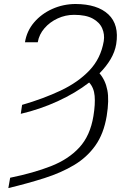

<svg xmlns="http://www.w3.org/2000/svg" viewBox="-20 -743 645 976"><path d="M85.6 -164.4 92.3 -209.9Q200.3 -241.1 288.7 -282.8Q377.1 -324.6 434.8 -385.3Q492.5 -446 507.5 -534.1Q512.8 -568.2 499.6 -598.7Q486.5 -629.3 451.7 -648.4Q416.9 -667.6 356.5 -667.6Q312.9 -667.6 273.1 -649.3Q233.3 -631 206 -599.4Q178.6 -567.8 171.9 -528.1H106.9Q116.1 -585.6 153.4 -629.3Q190.7 -672.9 245.9 -697.6Q301.1 -722.3 363.6 -722.7Q475.1 -722.3 530.9 -669.9Q586.6 -617.5 570.7 -518.5Q564.3 -479.8 542.3 -442.3Q520.2 -404.8 485.8 -370.4Q516 -335.2 525.7 -284.6Q535.5 -234 522.4 -153.4Q507.5 -63.2 464.8 -3.2Q422.2 56.8 356.5 96.1Q290.8 135.3 206.1 162.3Q121.4 189.3 22.4 213.1L31.6 160.5Q150.2 136.4 239.2 101.6Q328.1 66.8 383.3 6.7Q438.6 -53.3 454.9 -153.1Q464.8 -213.4 461.1 -255.5Q457.4 -297.6 433.2 -323.5Q364 -269.9 273.1 -228.3Q182.2 -186.8 85.6 -164.4Z"/></svg>

Font: Inter UI Extra Light
Style: Italic
Weight: 200
Italic angle: -9.39999°
Designer: Rasmus Andersson
Foundry: rsms
Version: 3.2;8d6f07862